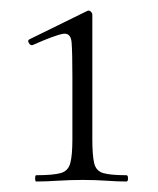

<svg xmlns="http://www.w3.org/2000/svg" viewBox="-20 -748 302 366"><path d="M49 -402Q47 -402 47 -408Q47 -414 49 -414Q81 -414 95.5 -418Q110 -422 114 -437Q118 -452 118 -483V-601Q118 -648 116.5 -667Q115 -686 100 -683.5Q85 -681 42 -662Q38 -661 35 -666Q32 -671 36 -673L146 -727Q150 -729 153 -726Q156 -723 156 -720V-483Q156 -452 159.5 -437Q163 -422 177 -418Q191 -414 221 -414Q224 -414 224 -408Q224 -402 221 -402Q204 -402 183 -403.5Q162 -405 138 -405Q113 -405 90 -403.5Q67 -402 49 -402Z"/></svg>

Font: Cormorant Garamond Light
Style: Regular
Weight: 300
Designer: Christian Thalmann (Catharsis Fonts)
Foundry: Catharsis Fonts
Version: Version 4.001